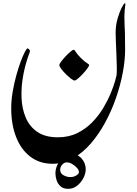

<svg xmlns="http://www.w3.org/2000/svg" viewBox="-20 -734 857 1204"><path d="M538.6 -325.7Q538.6 -319.3 527.1 -303.7Q515.6 -288.1 499.5 -270.8Q483.4 -253.4 468.8 -241.2Q454.1 -229 448.2 -229Q440.4 -229 424.8 -241Q409.2 -252.9 392.3 -269.8Q375.5 -286.6 363.8 -302.2Q352.1 -317.9 352.1 -325.7Q352.1 -332.5 363.5 -347.9Q375 -363.3 391.1 -380.4Q407.2 -397.5 421.6 -409.7Q436 -421.9 442.4 -421.9Q447.8 -421.4 455.6 -408Q463.4 -394.5 487.3 -370.1Q511.2 -346.7 524.9 -338.9Q538.6 -331.1 538.6 -325.7ZM343.3 127Q411.1 127 464.6 100.6Q518.1 74.2 558.6 32.5Q599.1 -9.3 627.7 -57.1Q656.2 -105 674.3 -149.2Q692.4 -193.4 701.2 -224.4Q710 -255.4 710.9 -262.2Q712.9 -277.8 712.4 -311.8Q711.9 -345.7 710.2 -387Q708.5 -428.2 706.8 -466.3Q705.1 -504.4 705.1 -527.8Q705.1 -575.7 717.5 -618.2Q730 -660.6 744.1 -687.3Q758.3 -713.9 762.7 -713.9Q767.6 -713.9 765.9 -704.6Q764.2 -695.3 761.5 -666.5Q758.8 -637.7 761.2 -579.1Q762.2 -568.8 763.4 -529.3Q764.6 -489.7 764.6 -422.9Q764.6 -356.9 750 -278.8Q735.4 -200.7 707.5 -120.1Q679.7 -39.6 639.6 34.2Q599.6 107.9 549.1 166.3Q498.5 224.6 438.5 258.8Q378.4 293 310.1 293Q228.5 293 170.2 248.5Q111.8 204.1 81.1 125.5Q50.3 46.9 50.3 -55.2Q50.3 -104 59.1 -156.5Q67.9 -209 81.3 -257.8Q94.7 -306.6 109.1 -345.7Q123.5 -384.8 135.5 -407.7Q147.5 -430.7 152.3 -430.7Q156.2 -430.7 163.3 -423.6Q170.4 -416.5 166 -405.3Q140.1 -338.4 126.2 -264.9Q112.3 -191.4 115 -121.8Q117.7 -52.2 141.6 3.9Q165.5 60.1 214.6 93.5Q263.7 127 343.3 127ZM426.3 231.4Q466.8 231.4 492.2 260.3Q517.6 289.1 517.6 328.1Q517.6 354 502.9 382.6Q488.3 411.1 463.4 430.7Q438.5 450.2 407.7 450.2Q377.4 450.2 359.9 434.6Q342.3 418.9 335 396.2Q327.6 373.5 327.6 352.5Q327.6 322.8 342.3 295.2Q356.9 267.6 379.6 249.5Q402.3 231.4 426.3 231.4ZM398.9 284.2Q383.3 284.2 370.4 298.1Q357.4 312 357.4 331.1Q357.4 353.5 378.4 365Q399.4 376.5 420.4 376.5Q441.9 376.5 458.5 366.2Q475.1 356 475.1 344.7Q475.1 333 462.6 318.8Q450.2 304.7 432.6 294.4Q415 284.2 398.9 284.2Z"/></svg>

Font: Awami Nastaliq
Style: Regular
Weight: 400
Designer: Peter Martin, SIL International
Foundry: SIL International
Version: Version 3.100